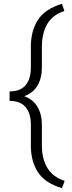

<svg xmlns="http://www.w3.org/2000/svg" viewBox="-20 -800 380 1018"><path d="M308.6 197.8Q218.8 170.9 181.2 113Q143.6 55.2 143.6 -27.8V-138.7Q143.6 -198.7 116 -231.9Q88.4 -265.1 30.8 -265.1V-315.4Q88.4 -315.4 116 -348.4Q143.6 -381.3 143.6 -441.4V-552.7Q143.6 -636.2 181.2 -694.6Q218.8 -752.9 308.6 -779.8L321.3 -741.7Q258.8 -721.7 230.5 -672.4Q202.1 -623 202.1 -552.7V-441.4Q202.1 -386.2 179 -346.7Q155.8 -307.1 108.4 -290Q155.8 -272.9 179 -233.2Q202.1 -193.4 202.1 -138.7V-27.8Q202.1 42 231 90.1Q259.8 138.2 322.8 159.2Z"/></svg>

Font: Roboto Slab Light
Style: Regular
Weight: 300
Designer: Google
Version: Version 2.000; ttfautohint (v1.8.1.43-b0c9)